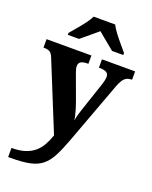

<svg xmlns="http://www.w3.org/2000/svg" viewBox="-179 -861 938 1185"><g transform="rotate(20 290.0 -268.5)"><path d="M25.4 169Q77.6 169 114.3 156.9Q151 144.8 176.1 122.9Q201.2 101 217.5 71.4Q233.8 41.8 245.8 6.4L66.6 -434.2Q59.2 -454.2 50.8 -464Q42.4 -473.8 31.1 -477.2Q19.8 -480.6 3.6 -480.6H-0.6V-536H294V-481.4H289.8Q259 -481.4 245 -472.4Q231 -463.4 231 -443.6Q231 -434.4 233.8 -424Q236.6 -413.6 240.6 -402.6L301.2 -236.8Q309 -215.8 315.3 -194.7Q321.6 -173.6 326 -155.2Q330.4 -136.8 331.8 -123.2Q336 -146.8 342.3 -168.4Q348.6 -190 354.2 -206.2L417 -392.8Q420.4 -402 423.8 -417.8Q427.2 -433.6 427.2 -442.8Q427.2 -464.2 412.6 -472.5Q398 -480.8 367.4 -481.4H363.2V-536H581V-481.4H577.4Q558.6 -480.8 545.2 -473.7Q531.8 -466.6 521.5 -451Q511.2 -435.4 501.4 -409.2L350 -0.6Q324.6 68.2 301.2 112.7Q277.8 157.2 246.6 182.6Q215.4 208 167.3 218.3Q119.2 228.6 43.6 228.6H25.4ZM113.6 -619Q129.6 -638 151.7 -664Q173.8 -690 194.2 -717Q214.6 -744 225 -766H366.4Q377 -744 397.3 -717Q417.6 -690 440 -664Q462.4 -638 477.8 -619V-606H404Q391.2 -617 371.1 -633.2Q351 -649.4 330.5 -666.4Q310 -683.4 295 -696Q280 -683.4 259.7 -666.4Q239.4 -649.4 220.1 -633.2Q200.8 -617 187 -606H113.6Z"/></g></svg>

Font: Noto Serif Hentaigana ExtraLight
Style: Regular
Weight: 200
Designer: Kazuhiro Yamada
Foundry: nipponia
Version: Version 1.000